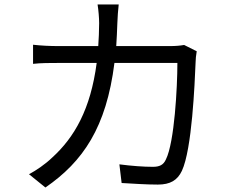

<svg xmlns="http://www.w3.org/2000/svg" viewBox="-20 -807 1040 854"><path d="M855 -579 799 -607C782 -604 762 -602 735 -602H497C499 -635 501 -669 502 -705C503 -729 505 -764 508 -787H414C418 -763 421 -726 421 -704C421 -668 419 -634 417 -602H241C203 -602 162 -604 127 -608V-523C162 -527 203 -527 242 -527H410C383 -321 311 -196 212 -106C182 -77 141 -49 109 -32L182 27C349 -88 453 -240 489 -527H769C769 -420 756 -174 718 -98C707 -73 689 -65 660 -65C618 -65 565 -69 511 -76L521 7C573 10 631 14 682 14C737 14 769 -5 789 -47C834 -143 846 -434 850 -530C850 -543 852 -562 855 -579Z"/></svg>

Font: Noto Sans Mono CJK HK
Style: Regular
Weight: 400
Designer: Ryoko NISHIZUKA 西塚涼子 (kana, bopomofo & ideographs); Paul D. Hunt (Latin, Greek & Cyrillic); Sandoll Communications 산돌커뮤니
Foundry: Adobe
Version: Version 2.004;hotconv 1.0.118;makeotfexe 2.5.65603